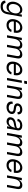

<svg xmlns="http://www.w3.org/2000/svg" viewBox="2752 -3466 930 6475"><g transform="rotate(90 3217.5 -229.0)"><path d="M192 216C352 216 432 141 461 -19L545 -500H472L453 -391C450 -462 404 -516 311 -516C171 -516 67 -390 42 -250C18 -110 77 16 217 16C310 16 376 -39 404 -110L388 -19C366 101 305 143 205 143C105 143 78 76 82 51L3 61C-7 116 32 216 192 216ZM120 -250C143 -380 222 -443 308 -443C388 -443 451 -380 428 -250C405 -120 320 -57 240 -57C160 -57 97 -120 120 -250Z M820 16C940 16 1023 -44 1061 -144L984 -154C967 -114 933 -57 833 -57C733 -57 690 -140 706 -230H1079L1082 -248C1114 -428 1034 -516 914 -516C794 -516 663 -428 631 -248C599 -68 700 16 820 16ZM718 -298C728 -358 801 -443 901 -443C1001 -443 1023 -358 1013 -298Z M1869 -329 1811 0H1889L1947 -329C1967 -439 1934 -516 1824 -516C1734 -516 1662 -463 1631 -401C1626 -471 1587 -516 1503 -516C1411 -516 1344 -460 1316 -390L1335 -500H1257L1169 0H1247L1288 -236C1319 -403 1405 -443 1465 -443C1525 -443 1564 -419 1548 -329L1490 0H1568L1618 -282C1643 -405 1727 -443 1786 -443C1846 -443 1885 -419 1869 -329Z M2252 16C2372 16 2455 -44 2493 -144L2416 -154C2399 -114 2365 -57 2265 -57C2165 -57 2122 -140 2138 -230H2511L2514 -248C2546 -428 2466 -516 2346 -516C2226 -516 2095 -428 2063 -248C2031 -68 2132 16 2252 16ZM2150 -298C2160 -358 2233 -443 2333 -443C2433 -443 2455 -358 2445 -298Z M2609 0H2687L2775 -500H2697ZM2704 -580H2798L2814 -674H2720Z M3235 -329 3177 0H3255L3313 -329C3333 -439 3300 -516 3190 -516C3098 -516 3031 -460 3003 -390L3022 -500H2944L2856 0H2934L2975 -236C3006 -403 3092 -443 3152 -443C3212 -443 3251 -419 3235 -329Z M3592 16C3712 16 3807 -50 3823 -140C3839 -230 3781 -280 3695 -293L3621 -304C3563 -313 3540 -331 3547 -371C3556 -421 3608 -443 3668 -443C3738 -443 3770 -411 3759 -351L3834 -361C3850 -451 3791 -516 3681 -516C3571 -516 3485 -461 3469 -371C3456 -301 3501 -247 3578 -236L3664 -224C3719 -216 3756 -200 3745 -140C3734 -80 3675 -57 3605 -57C3535 -57 3467 -105 3483 -195L3408 -185C3385 -55 3472 16 3592 16Z M4079 16C4156 16 4223 -35 4257 -100L4239 0H4312L4375 -356C4396 -476 4302 -516 4212 -516C4122 -516 4006 -468 3986 -358L4063 -348C4073 -408 4119 -443 4199 -443C4229 -443 4295 -437 4305 -390C4320 -318 4235 -311 4175 -303C4043 -286 3956 -244 3937 -134C3919 -34 3999 16 4079 16ZM4014 -130C4023 -180 4066 -219 4147 -230C4215 -238 4265 -253 4289 -281L4284 -253C4259 -113 4172 -57 4092 -57C4042 -57 4007 -90 4014 -130Z M5162 -329 5104 0H5182L5240 -329C5260 -439 5227 -516 5117 -516C5027 -516 4955 -463 4924 -401C4919 -471 4880 -516 4796 -516C4704 -516 4637 -460 4609 -390L4628 -500H4550L4462 0H4540L4581 -236C4612 -403 4698 -443 4758 -443C4818 -443 4857 -419 4841 -329L4783 0H4861L4911 -282C4936 -405 5020 -443 5079 -443C5139 -443 5178 -419 5162 -329Z M5545 16C5665 16 5748 -44 5786 -144L5709 -154C5692 -114 5658 -57 5558 -57C5458 -57 5415 -140 5431 -230H5804L5807 -248C5839 -428 5759 -516 5639 -516C5519 -516 5388 -428 5356 -248C5324 -68 5425 16 5545 16ZM5443 -298C5453 -358 5526 -443 5626 -443C5726 -443 5748 -358 5738 -298Z M6273 -329 6215 0H6293L6351 -329C6371 -439 6338 -516 6228 -516C6136 -516 6069 -460 6041 -390L6060 -500H5982L5894 0H5972L6013 -236C6044 -403 6130 -443 6190 -443C6250 -443 6289 -419 6273 -329Z"/></g></svg>

Font: Uncut Sans
Style: Italic
Weight: 400
Italic angle: -10°
Designer: Kasper Nordkvist
Foundry: Uncut Type
Version: Version 1.111;FEAKit 1.0